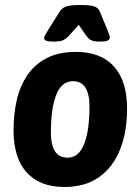

<svg xmlns="http://www.w3.org/2000/svg" viewBox="-20 -738 560 766"><path d="M237 8Q139 8 86.5 -50Q34 -108 34 -219Q34 -281 46.5 -337Q59 -393 88 -436.5Q117 -480 165 -505.5Q213 -531 283 -531Q382 -531 434.5 -473Q487 -415 487 -305Q487 -212 459 -141.5Q431 -71 375.5 -31.5Q320 8 237 8ZM250 -109Q294 -109 315.5 -163Q337 -217 337 -314Q337 -362 321 -388Q305 -414 271 -414Q226 -414 204.5 -360Q183 -306 183 -209Q183 -161 199 -135Q215 -109 250 -109ZM195 -572Q173 -572 164.5 -575.5Q156 -579 156 -586Q156 -593 170 -615L217 -690Q226 -705 242.5 -711.5Q259 -718 301 -718Q337 -718 354.5 -713Q372 -708 379 -690L410 -615Q418 -596 418 -589Q418 -580 409 -576Q400 -572 378 -572Q352 -572 341 -579Q330 -586 321 -600L294 -639L259 -600Q247 -586 234.5 -579Q222 -572 195 -572Z"/></svg>

Font: Asap Semi Condensed Semi Condensed Regular
Style: Bold Italic
Weight: 700
Width: 4
Italic angle: -6°
Designer: Pablo Cosgaya
Foundry: Omnibus-Type
Version: Version 3.001; ttfautohint (v1.8.4.7-5d5b)